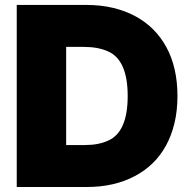

<svg xmlns="http://www.w3.org/2000/svg" viewBox="-20 -747 773 767"><path d="M326.7 0H46.9V-727.3H323.9Q382.1 -727.3 431.5 -715.6Q480.8 -703.8 521.1 -682Q561.4 -660.2 592.3 -629.1Q623.2 -598 644.5 -558.9Q688.9 -477.3 688.9 -363.6Q688.9 -304.7 677 -255.1Q665.1 -205.6 643.1 -165.5Q621.1 -125.4 589.7 -94.8Q558.2 -64.3 518.8 -43.7Q437.1 0 326.7 0ZM319.6 -167.6Q373.9 -167.6 412.3 -185.4Q490.1 -219.8 490.1 -363.6Q490.1 -508.5 410.2 -542.3Q371.1 -559.7 313.9 -559.7H244.3V-167.6Z"/></svg>

Font: Linik Sans Black
Style: Regular
Weight: 900
Designer: Fonts by Rasmus Andersson / Changes by Cristiano Sobral with parts from Marc Monis
Foundry: rsms
Version: Version 3.020; ttfautohint (v1.6)